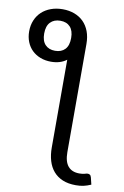

<svg xmlns="http://www.w3.org/2000/svg" viewBox="-157 -822 689 1063"><g transform="rotate(10 188.0 -290.5)"><path d="M104.5 -530Q140 -530 160.2 -551.2Q180.5 -572.5 180.5 -615Q180.5 -656 160.8 -677.5Q141 -699 105.5 -699Q70 -699 49.5 -677.5Q29 -656 29 -614Q29 -572.5 49.2 -551.2Q69.5 -530 104.5 -530ZM431.5 165Q409.5 174.5 390.2 178.8Q371 183 347 183Q304 183 272.5 169.8Q241 156.5 220.5 132.5Q200 108.5 190 75Q180 41.5 180 0.5V-493Q145 -466.5 93 -466.5Q60 -466.5 32.8 -477Q5.5 -487.5 -14 -506.5Q-33.5 -525.5 -44.2 -552.2Q-55 -579 -55 -611.5Q-55 -646 -43 -674.2Q-31 -702.5 -9.8 -722.2Q11.5 -742 41.5 -753Q71.5 -764 107.5 -764Q143.5 -764 173.5 -752.8Q203.5 -741.5 224.8 -720.2Q246 -699 257.8 -668Q269.5 -637 269.5 -597.5V10.5Q269.5 63.5 291.2 89.5Q313 115.5 355 115.5Q374 115.5 384.8 112Q395.5 108.5 401.5 108.5Q408 108.5 413.5 111.8Q419 115 422 126Z"/></g></svg>

Font: Lato 2
Style: Regular
Weight: 400
Designer: Lukasz Dziedzic with Adam Twardoch and Botio Nikoltchev
Foundry: tyPoland Lukasz Dziedzic
Version: Version 2.015; 2015-08-06; http://www.latofonts.com/